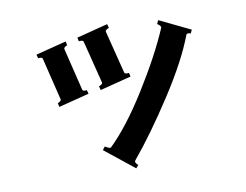

<svg xmlns="http://www.w3.org/2000/svg" viewBox="-75 -712 1150 897"><g transform="rotate(-10 500.0 -263.5)"><path d="M341 -551 337 -569 485 -607 490 -588Q484 -587 478 -582.5Q472 -578 473 -573L524 -371Q526 -362 546 -365L550 -347L402 -309L397 -328Q403 -329 409 -333.5Q415 -338 414 -343L363 -545Q361 -554 341 -551ZM731 -549Q731 -557 715 -567L723 -584L870 -513L862 -496Q857 -499 850 -499Q844 -499 841 -494Q798 -379 697 -223.5Q596 -68 504 43Q502 45 502 48Q502 56 514 66L502 80L363 -31L375 -46Q397 -32 403 -37Q488 -119 583 -271Q678 -423 731 -547ZM140 -506 135 -524 280 -561 284 -542Q278 -541 272.5 -536.5Q267 -532 268 -527L317 -326Q319 -317 338 -320L343 -302L198 -265L194 -284Q200 -285 205.5 -289.5Q211 -294 210 -299L161 -500Q159 -509 140 -506Z"/></g></svg>

Font: Aoboshi One
Style: Regular
Weight: 400
Designer: IKIMOJI
Foundry: Natsumi Matsuba
Version: Version 1.000; ttfautohint (v1.8.3)